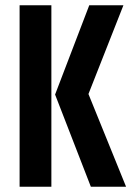

<svg xmlns="http://www.w3.org/2000/svg" viewBox="-20 -705 506 725"><path d="M54 -685H174V0H54ZM317 -685H446L314 -350L456 0H323L188 -348Z"/></svg>

Font: Khand SemiBold
Style: Regular
Weight: 600
Designer: Devanagari: Sanchit Sawaria, Jyotish Sonowal; Latin: Satya Rajpurohit
Foundry: Indian Type Foundry
Version: Version 1.101;PS 1.0;hotconv 1.0.78;makeotf.lib2.5.61930; tt